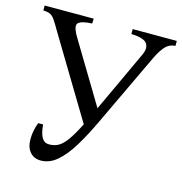

<svg xmlns="http://www.w3.org/2000/svg" viewBox="-102 -758 822 866"><g transform="rotate(15 309.0 -325.0)"><path d="M164 15Q133 15 114 -6.5Q95 -28 95 -66Q95 -105 110 -145H133Q136 -106 147.5 -85.5Q159 -65 182 -65Q207 -65 226 -76Q245 -87 265 -115Q285 -143 310 -193L86 -565Q67 -598 56.5 -613.5Q46 -629 35 -635Q24 -641 1 -642V-665H230L229 -642Q180 -640 165.5 -626Q151 -612 179 -565L351 -279L484 -565Q500 -599 485.5 -619.5Q471 -640 412 -642V-665H618V-642Q589 -640 571 -620Q553 -600 536 -565L373 -221Q340 -151 307.5 -98Q275 -45 240 -15Q205 15 164 15Z"/></g></svg>

Font: Bona Nova
Style: Regular
Weight: 400
Designer: Mateusz Machalski
Foundry: Capitalics
Version: Version 4.001; ttfautohint (v1.8.3)